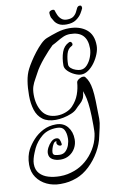

<svg xmlns="http://www.w3.org/2000/svg" viewBox="-123 -861 853 1336"><g transform="rotate(-10 303.5 -192.5)"><path d="M607 -496Q607 -469 595 -438Q583 -407 563 -379Q543 -351 518 -333.5Q493 -316 467 -316Q446 -316 419.5 -328.5Q393 -341 374 -360Q355 -379 355 -400Q355 -452 369.5 -493Q384 -534 420 -551Q430 -556 436.5 -550Q443 -544 443 -536Q443 -526 433 -522Q407 -509 397.5 -474.5Q388 -440 388 -400Q388 -386 401.5 -374Q415 -362 434 -355.5Q453 -349 467 -349Q494 -349 514.5 -371.5Q535 -394 546.5 -425.5Q558 -457 558 -485Q558 -607 438 -607Q412 -607 389.5 -597Q367 -587 346.5 -574.5Q326 -562 305 -552Q291 -539 271.5 -518Q252 -497 231.5 -472.5Q211 -448 194.5 -424.5Q178 -401 169 -383Q158 -361 145.5 -340Q133 -319 124.5 -294.5Q116 -270 116 -235Q116 -162 149 -113Q182 -64 253 -64Q285 -64 316 -76.5Q347 -89 364 -108Q396 -142 411 -183Q426 -224 429 -268Q431 -279 446.5 -289Q462 -299 476 -299Q487 -299 491 -293Q505 -276 513.5 -254.5Q522 -233 527 -200.5Q532 -168 533.5 -117.5Q535 -67 536 8Q536 38 528 70.5Q520 103 515 128Q505 181 474.5 234.5Q444 288 400 329.5Q356 371 307 389Q280 399 253.5 404Q227 409 192 409Q140 409 96.5 388.5Q53 368 26.5 330Q0 292 0 240Q0 208 6.5 181.5Q13 155 23 136Q41 102 70.5 69.5Q100 37 141 16Q182 -5 232 -5Q285 -5 314 31Q343 67 343 120Q343 153 327.5 181Q312 209 285 225.5Q258 242 224 242Q190 242 166 228Q142 214 142 184Q142 166 153 144.5Q164 123 181 107Q198 91 216 91Q234 91 240 104Q246 117 248 133Q251 146 238 146Q231 146 223 140.5Q215 135 213 125Q212 121 215 116Q218 111 213 111Q202 111 193.5 125Q185 139 180 156Q175 173 175 184Q175 200 190.5 204Q206 208 224 208Q249 208 265 192Q281 176 289.5 152Q298 128 298 104Q298 67 285 43.5Q272 20 235 20Q169 20 128 54Q87 88 65 133Q60 144 52 163Q44 182 38.5 202.5Q33 223 33 240Q33 282 56.5 307.5Q80 333 117.5 344Q155 355 198 355Q228 355 252.5 350Q277 345 302 336Q346 320 383.5 288Q421 256 447.5 212.5Q474 169 483 122Q487 105 487.5 86Q488 67 488 48Q488 -24 484.5 -69.5Q481 -115 474.5 -145Q468 -175 458 -200Q456 -166 446.5 -148Q437 -130 422 -117Q407 -104 388 -84Q375 -70 348.5 -59Q322 -48 292.5 -42Q263 -36 238 -36Q180 -36 146 -61.5Q112 -87 97.5 -132Q83 -177 83 -235Q83 -291 90.5 -337Q98 -383 116 -418Q126 -438 144.5 -467Q163 -496 185.5 -525Q208 -554 231.5 -577Q255 -600 276 -608Q311 -622 353 -635Q395 -648 438 -648Q513 -648 560 -610.5Q607 -573 607 -496ZM426 -677Q394 -677 374.5 -687.5Q355 -698 344.5 -714Q334 -730 327 -744Q325 -749 323.5 -759.5Q322 -770 322 -775Q322 -784 330.5 -789Q339 -794 348 -794Q360 -794 362 -786Q366 -771 374 -753Q382 -735 397 -722.5Q412 -710 435 -710Q467 -710 483 -723Q499 -736 506.5 -752.5Q514 -769 520 -780Q522 -783 526.5 -786.5Q531 -790 538 -790Q549 -790 551 -783Q553 -776 553 -771Q548 -758 534.5 -735.5Q521 -713 495 -695Q469 -677 426 -677Z"/></g></svg>

Font: Ingrid Darling
Style: Regular
Weight: 400
Designer: Robert E. Leuschke
Foundry: Robert E. Leuschke
Version: Version 1.010; ttfautohint (v1.8.3)